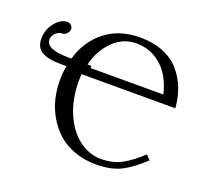

<svg xmlns="http://www.w3.org/2000/svg" viewBox="-116 -801 1039 957"><g transform="rotate(20 403.5 -323.0)"><path d="M466.8 -624Q394 -624 341.8 -571Q289.6 -518.1 272 -441.9H292V-430.2H678.2Q655.8 -524.4 599.1 -574.2Q542.5 -624 466.8 -624ZM703.1 -122.1 726.1 -98.1Q661.6 -38.1 609.6 -12.9Q557.6 12.2 480 12.2Q417.5 12.2 365.2 -7.1Q313 -26.4 277.3 -58.8Q241.7 -91.3 216.8 -134Q191.9 -176.8 180.4 -223.6Q168.9 -270.5 168.9 -318.8Q168.9 -363.3 175.8 -397.9H144Q81.1 -397.9 46.1 -417.2Q11.2 -436.5 11.2 -484.9Q11.2 -532.2 41 -569.6Q70.8 -606.9 106 -606.9Q117.2 -606.9 126 -598.9Q134.8 -590.8 134.8 -578.1Q134.8 -565.9 124.5 -554.9Q114.3 -543.9 100.1 -543.9Q82.5 -543.9 66.7 -529.1Q50.8 -514.2 50.8 -494.1Q50.8 -441.9 171.9 -441.9H186Q214.8 -541.5 289.6 -599.9Q364.3 -658.2 474.1 -658.2Q543.5 -658.2 597.4 -636Q651.4 -613.8 684.3 -575Q717.3 -536.1 735.4 -489Q753.4 -441.9 757.8 -386.2H259.8Q258.8 -375 258.8 -349.1Q258.8 -257.3 289.8 -182.4Q320.8 -107.4 375.2 -64.7Q429.7 -22 496.1 -22Q558.6 -22 606.2 -48.3Q653.8 -74.7 703.1 -122.1Z"/></g></svg>

Font: Common Serif
Style: Regular
Weight: 400
Designer: Philipp H. Poll, Khaled Hosny
Foundry: Stefan Peev, Context Ltd.
Version: Version 1.026